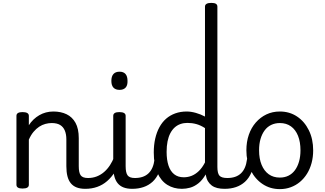

<svg xmlns="http://www.w3.org/2000/svg" viewBox="-20 -1292 2253 1331"><path d="M571 17Q537 17 512 7.5Q487 -2 471 -21.5Q455 -41 447.5 -70.5Q440 -100 440 -140V-326Q440 -361 429.5 -386.5Q419 -412 397 -425.5Q375 -439 338 -439Q317 -439 294.5 -433Q272 -427 251.5 -413.5Q231 -400 212.5 -378Q194 -356 180 -324V-11Q180 2 169 8.5Q158 15 136 15Q115 15 104.5 8.5Q94 2 94 -11V-489Q94 -502 104.5 -508.5Q115 -515 136 -515Q158 -515 169 -508.5Q180 -502 180 -489V-424Q194 -446 212.5 -463.5Q231 -481 252.5 -493.5Q274 -506 298.5 -512.5Q323 -519 350 -519Q402 -519 441.5 -500Q481 -481 503.5 -440.5Q526 -400 526 -334V-140Q526 -95 539.5 -76.5Q553 -58 590 -58Q604 -58 611 -46.5Q618 -35 616.5 -20.5Q615 -6 604 5.5Q593 17 571 17Z M571 17Q557 17 550.5 5.5Q544 -6 545.5 -20.5Q547 -35 558 -46.5Q569 -58 590 -58Q623 -58 651 -69Q679 -80 702 -100Q725 -120 742.5 -147Q760 -174 772 -205Q778 -220 789.5 -218.5Q801 -217 809.5 -207Q818 -197 815 -186Q800 -138 776.5 -100.5Q753 -63 722.5 -36.5Q692 -10 654 3.5Q616 17 571 17Z M896 17Q862 17 837 7.5Q812 -2 796 -21.5Q780 -41 772.5 -70.5Q765 -100 765 -140V-489Q765 -502 775.5 -508.5Q786 -515 807 -515Q829 -515 840 -508.5Q851 -502 851 -489V-140Q851 -95 864.5 -76.5Q878 -58 915 -58Q929 -58 936 -46.5Q943 -35 941.5 -20.5Q940 -6 929 5.5Q918 17 896 17ZM809 -669Q781 -669 766.5 -684.5Q752 -700 752 -731Q752 -763 766.5 -779Q781 -795 809 -795Q836 -795 850 -779Q864 -763 864 -731Q865 -700 850.5 -684.5Q836 -669 809 -669Z M896 17Q882 17 875.5 5.5Q869 -6 870.5 -20.5Q872 -35 883 -46.5Q894 -58 915 -58Q945 -58 968.5 -66Q992 -74 1009 -90Q1026 -106 1036.5 -130Q1047 -154 1051 -186Q1053 -201 1066 -205.5Q1079 -210 1091.5 -205.5Q1104 -201 1102 -186Q1098 -133 1081 -94.5Q1064 -56 1037 -31.5Q1010 -7 974.5 5Q939 17 896 17Z M1241 17Q1184 17 1140 -10.5Q1096 -38 1071 -94Q1046 -150 1046 -235Q1046 -287 1056 -331Q1066 -375 1085 -410Q1104 -445 1131.5 -469Q1159 -493 1195 -506Q1231 -519 1274 -519Q1304 -519 1337.5 -509.5Q1371 -500 1401 -484V-1246Q1401 -1259 1412 -1265.5Q1423 -1272 1445 -1272Q1467 -1272 1477 -1265.5Q1487 -1259 1487 -1246V-135Q1487 -90 1501.5 -74Q1516 -58 1556 -58Q1568 -58 1574 -46.5Q1580 -35 1578.5 -20.5Q1577 -6 1567 5.5Q1557 17 1537 17Q1509 17 1486.5 11.5Q1464 6 1448 -6Q1432 -18 1421.5 -35.5Q1411 -53 1407 -77L1406 -83Q1383 -43 1355 -21Q1327 1 1298 9Q1269 17 1241 17ZM1254 -63Q1283 -63 1309 -73.5Q1335 -84 1358.5 -106.5Q1382 -129 1401 -166V-404Q1370 -424 1340.5 -432Q1311 -440 1279 -440Q1253 -440 1230.5 -432Q1208 -424 1190.5 -408Q1173 -392 1160.5 -368Q1148 -344 1141.5 -312Q1135 -280 1135 -239Q1135 -184 1148 -144.5Q1161 -105 1187.5 -84Q1214 -63 1254 -63Z M1537 17Q1523 17 1516.5 5.5Q1510 -6 1511.5 -20.5Q1513 -35 1524 -46.5Q1535 -58 1556 -58Q1586 -58 1609.5 -66Q1633 -74 1650 -90Q1667 -106 1677.5 -130Q1688 -154 1692 -186Q1694 -201 1707 -205.5Q1720 -210 1732.5 -205.5Q1745 -201 1743 -186Q1739 -133 1722 -94.5Q1705 -56 1678 -31.5Q1651 -7 1615.5 5Q1580 17 1537 17Z M1920 19Q1853 19 1800.5 -16Q1748 -51 1718 -111.5Q1688 -172 1688 -250Q1688 -309 1705 -358Q1722 -407 1753.5 -443Q1785 -479 1827 -499Q1869 -519 1920 -519Q1987 -519 2039 -484.5Q2091 -450 2121 -389Q2151 -328 2151 -250Q2151 -203 2140 -162Q2129 -121 2108.5 -88Q2088 -55 2059.5 -31Q2031 -7 1995.5 6Q1960 19 1920 19ZM1920 -61Q1953 -61 1979.5 -74Q2006 -87 2024.5 -112Q2043 -137 2053 -172Q2063 -207 2063 -250Q2063 -308 2046 -350.5Q2029 -393 1997 -416Q1965 -439 1920 -439Q1887 -439 1860 -426Q1833 -413 1814.5 -388Q1796 -363 1786 -328.5Q1776 -294 1776 -250Q1776 -192 1793.5 -149.5Q1811 -107 1843 -84Q1875 -61 1920 -61Z"/></svg>

Font: Playwrite VN
Style: Regular
Weight: 400
Designer: Veronika Burian, José Scaglione
Foundry: TypeTogether
Version: Version 1.002